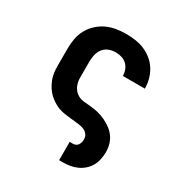

<svg xmlns="http://www.w3.org/2000/svg" viewBox="-173 -656 946 998"><g transform="rotate(30 300.0 -156.5)"><path d="M323 215V105H343Q352 105 360 101Q368 97 372.5 89.5Q377 82 379 73.5Q381 65 381 56Q381 41 372.5 29Q364 17 350.5 11Q337 5 322.5 3Q308 1 294 -0.5Q280 -2 265.5 -3.5Q251 -5 236.5 -7Q222 -9 208 -12.5Q194 -16 181 -22Q168 -28 156 -36Q144 -44 133 -53.5Q122 -63 113 -74.5Q104 -86 97 -98.5Q90 -111 84.5 -124.5Q79 -138 76 -152.5Q73 -167 72 -181.5Q71 -196 71 -210V-310Q71 -340 76.5 -369.5Q82 -399 96 -425Q110 -451 132.5 -472Q155 -493 181.5 -505.5Q208 -518 238 -523Q268 -528 298 -528Q326 -528 354 -524Q382 -520 408 -509Q434 -498 456 -480Q478 -462 493 -438Q508 -414 515.5 -386.5Q523 -359 523 -331Q523 -330 523 -330Q523 -330 523 -330H391Q391 -330 391 -330Q391 -330 391 -330Q391 -348 384.5 -365.5Q378 -383 364.5 -395.5Q351 -408 333.5 -413Q316 -418 298 -418Q277 -418 257.5 -410.5Q238 -403 225.5 -387Q213 -371 208 -350.5Q203 -330 203 -310V-210Q203 -187 212 -165Q221 -143 239.5 -129.5Q258 -116 281 -113.5Q304 -111 327 -109Q350 -107 372 -101.5Q394 -96 415 -86Q436 -76 454.5 -62.5Q473 -49 486.5 -30.5Q500 -12 506.5 10.5Q513 33 513 56Q513 78 508.5 100Q504 122 493.5 141Q483 160 466 175Q449 190 429 199Q409 208 387 211.5Q365 215 343 215Z"/></g></svg>

Font: Iosevka SS04 XBd Ex
Style: Regular
Weight: 800
Width: 7
Monospace: yes
Designer: Belleve Invis
Foundry: Belleve Invis
Version: Version 19.0.0; ttfautohint (v1.8.4)